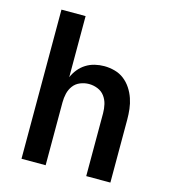

<svg xmlns="http://www.w3.org/2000/svg" viewBox="-109 -825 819 914"><g transform="rotate(15 300.0 -367.5)"><path d="M81 0V-735H200V-434Q209 -455 224 -473.5Q239 -492 259 -504.5Q279 -517 302 -522.5Q325 -528 348 -528Q374 -528 400 -521Q426 -514 446.5 -498Q467 -482 481.5 -460Q496 -438 504.5 -413Q513 -388 516 -362Q519 -336 519 -310V0H400V-310Q400 -332 395 -353.5Q390 -375 377 -392.5Q364 -410 343 -418.5Q322 -427 300 -427Q278 -427 257 -418.5Q236 -410 223 -392.5Q210 -375 205 -353.5Q200 -332 200 -310V0Z"/></g></svg>

Font: Iosevka SS04 Extended
Style: Bold
Weight: 700
Width: 7
Monospace: yes
Designer: Belleve Invis
Foundry: Belleve Invis
Version: Version 19.0.0; ttfautohint (v1.8.4)